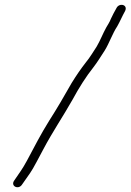

<svg xmlns="http://www.w3.org/2000/svg" viewBox="-20 -701 546 803"><path d="M72.8 70C80 59.1 97.6 34.1 105.7 23C119.5 4.1 146.4 -49.9 160.3 -75C200.3 -150.8 242.9 -212.6 283.8 -285C310.2 -333.9 339.7 -380.6 371 -420C388.2 -442 402.2 -466.1 418.1 -490C437.2 -520.8 450.8 -561.9 470.4 -591C482.4 -612.2 491.4 -634.1 503.2 -655C516.2 -682 478.4 -690.7 467 -667C458.6 -652.1 450.4 -637.1 443.6 -622C439.2 -609.7 430 -596 424.3 -586C410.8 -562.1 398.7 -530 383.6 -505C369.3 -483.7 356.3 -460.8 339.8 -441C318.7 -414.1 299.3 -385.8 279.7 -354C248.7 -299 217.9 -246.5 185 -195C151.4 -141.1 123.6 -87.2 92.7 -29C71.5 10.2 60.8 21.7 39.5 54C22.4 77.5 57.8 94.8 72.8 70Z"/></svg>

Font: HoneyBee
Style: SeLitIt
Weight: 300
Foundry: Cannot Into Space Fonts
Version: Version 0.89